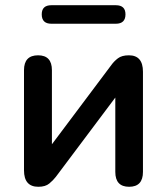

<svg xmlns="http://www.w3.org/2000/svg" viewBox="-20 -708 641 736"><path d="M177 -617Q140 -617 140 -653Q140 -688 177 -688H424Q461 -688 461 -653Q461 -617 424 -617ZM127 8Q72 8 72 -55V-439Q72 -496 126 -496Q179 -496 179 -439V-155L407 -459Q417 -473 432 -484.5Q447 -496 474 -496Q528 -496 528 -433V-49Q528 8 475 8Q422 8 422 -49V-334L194 -30Q184 -17 169 -4.5Q154 8 127 8Z"/></svg>

Font: Chiron GoRound TC M
Style: Regular
Weight: 500
Designer: Ryoko NISHIZUKA 西塚涼子 (kana, bopomofo & ideographs); Paul D. Hunt (Latin, Greek & Cyrillic); Sandoll Communications 산돌커뮤니
Foundry: Adobe
Version: Version 1.000;hotconv 1.1.1;makeotfexe 2.6.0